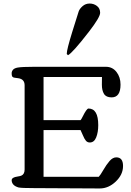

<svg xmlns="http://www.w3.org/2000/svg" viewBox="-20 -1063 742 1085"><path d="M483.4 -884.8Q390.1 -764.2 364.3 -751L357.4 -757.8V-760.3Q357.4 -782.7 388.4 -883.1Q419.4 -983.4 424.6 -998.3Q429.7 -1013.2 446.5 -1028.1Q463.4 -1043 486.6 -1043Q509.8 -1043 527.8 -1029.3Q545.9 -1015.6 545.9 -990.7Q545.9 -965.8 483.4 -884.8ZM637.2 -173.8Q675.3 -173.8 675.3 -125Q675.3 -76.2 634.3 -37.1Q593.3 2 543.5 2L171.9 0Q104.5 0 85.9 -3.4Q47.4 -13.7 45.9 -43.9Q45.9 -61 79.1 -65.4Q94.7 -67.9 100.1 -70.3Q119.1 -78.1 119.1 -105V-581.1Q119.1 -616.2 82.5 -621.1Q75.7 -622.1 69.8 -622.8Q64 -623.5 60.1 -624.3Q56.2 -625 54.7 -626Q53.2 -627 51 -628.7Q48.8 -630.4 47.9 -632.8Q45.9 -639.2 45.9 -649.4Q45.9 -659.7 53.5 -668.7Q61 -677.7 80.1 -681.2Q104.5 -685.5 171.9 -685.5H578.6Q615.7 -685.5 638.4 -656.2Q661.1 -627 661.1 -585Q661.1 -512.7 610.8 -512.7Q579.6 -512.7 567.6 -532.5Q555.7 -552.2 555.7 -584.2Q555.7 -616.2 556.2 -627.9H226.1V-384.3H435.5Q439 -387.7 447.3 -404.3Q469.7 -449.7 480 -449.7Q535.2 -449.7 535.2 -356Q535.2 -315.9 523.7 -286.9Q512.2 -257.8 487.3 -257.8Q474.1 -257.8 465.6 -267.6Q457 -277.3 448 -299.3Q439 -321.3 435.1 -328.1H226.1V-64H538.1Q546.9 -72.8 564 -102.5Q581.1 -132.3 599.1 -153.1Q617.2 -173.8 637.2 -173.8Z"/></svg>

Font: Corben
Style: Regular
Weight: 400
Designer: vernon adams
Foundry: vernon adams
Version: Version 1.101